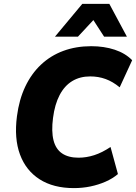

<svg xmlns="http://www.w3.org/2000/svg" viewBox="-20 -953 698 985"><path d="M359 12Q254 12 183.5 -33Q113 -78 82.5 -160.5Q52 -243 67 -357Q78 -442 109.5 -508.5Q141 -575 190.5 -621.5Q240 -668 305 -692Q370 -716 448 -716Q514 -716 568.5 -698Q623 -680 658 -644L594 -505Q559 -534 522 -547.5Q485 -561 443 -561Q390 -561 350.5 -537Q311 -513 286 -465.5Q261 -418 252 -348Q243 -279 254.5 -233.5Q266 -188 298.5 -166Q331 -144 383 -144Q423 -144 463.5 -157Q504 -170 547 -199L585 -60Q558 -37 521.5 -21Q485 -5 444 3.5Q403 12 359 12ZM262 -765 402 -933H541L631 -765H514L459 -850L380 -765Z"/></svg>

Font: Nunito Sans 10pt SemiCondensed Black
Style: Italic
Weight: 900
Width: 4
Italic angle: -9°
Designer: Vernon Adams
Foundry: Vernon Adams
Version: Version 3.101;gftools[0.9.27]